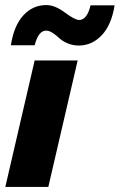

<svg xmlns="http://www.w3.org/2000/svg" viewBox="-20 -739 473 759"><path d="M433 -718Q421 -641 382.5 -600Q344 -559 291 -559Q267 -559 246.5 -568Q226 -577 214 -588.5Q202 -600 188 -609Q174 -618 162 -618Q132 -618 117 -560H23Q35 -638 72.5 -678.5Q110 -719 163 -719Q197 -719 236.5 -689.5Q276 -660 293 -660Q324 -660 338 -718ZM287 -500 171 0H1L117 -500Z"/></svg>

Font: Elaine Sans
Style: Bold Italic
Weight: 700
Italic angle: -13°
Designer: Wei Huang
Foundry: Wei Huang
Version: Version 2.001;December 24, 2019;FontCreator 12.0.0.2547 64-b